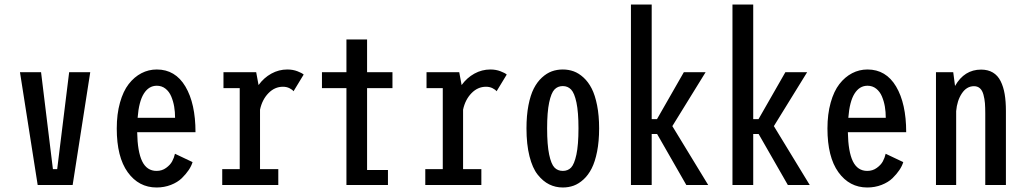

<svg xmlns="http://www.w3.org/2000/svg" viewBox="-20 -820 4540 851"><path d="M286.5 -500H380L302 0H147L68.5 -500H162L214.5 -70.5H233.5Z M833.5 -101.5Q828.5 -84.5 816.5 -66.5Q804.5 -48.5 785.8 -30.2Q767 -12 737.5 -0.5Q708 11 674 11Q595 11 546.2 -56.5Q497.5 -124 497.5 -250.5Q497.5 -314.5 511.8 -365.2Q526 -416 550.5 -447.5Q575 -479 606.8 -495.5Q638.5 -512 675 -512Q757 -512 801.8 -436.5Q846.5 -361 846.5 -234H588Q589.5 -147.5 610.2 -105Q631 -62.5 674 -62.5Q698 -62.5 716.2 -75.8Q734.5 -89 743 -104.8Q751.5 -120.5 755.5 -138.5ZM675 -440Q639.5 -440 617.5 -405Q595.5 -370 590 -298H756Q756 -324 752 -347.5Q748 -371 739 -392.5Q730 -414 713.5 -427Q697 -440 675 -440Z M1132.5 -70.5H1213.5V0H965V-70.5H1042.5V-429.5H970.5V-500H1115.5L1126 -443Q1149.5 -475.5 1182.8 -493.8Q1216 -512 1253.5 -512Q1278 -512 1298.2 -504.2Q1318.5 -496.5 1326 -489.5L1281 -415.5Q1276 -422.5 1263.2 -429Q1250.5 -435.5 1234 -435.5Q1197.5 -435.5 1169.8 -407Q1142 -378.5 1132.5 -334Z M1607 -66.5H1699.5V0H1515.5V-429.5H1407V-500H1515.5V-645H1607V-500H1719.5V-429.5H1607Z M2032.5 -70.5H2113.5V0H1865V-70.5H1942.5V-429.5H1870.5V-500H2015.5L2026 -443Q2049.5 -475.5 2082.8 -493.8Q2116 -512 2153.5 -512Q2178 -512 2198.2 -504.2Q2218.5 -496.5 2226 -489.5L2181 -415.5Q2176 -422.5 2163.2 -429Q2150.5 -435.5 2134 -435.5Q2097.5 -435.5 2069.8 -407Q2042 -378.5 2032.5 -334Z M2474.5 11Q2442 11 2414.2 -2.8Q2386.5 -16.5 2363.2 -45.8Q2340 -75 2326.8 -127.5Q2313.5 -180 2313.5 -251Q2313.5 -308 2322.2 -353.2Q2331 -398.5 2346 -427.8Q2361 -457 2382 -476.2Q2403 -495.5 2425.8 -503.8Q2448.5 -512 2474.5 -512Q2500 -512 2522.8 -503.8Q2545.5 -495.5 2566.5 -476.2Q2587.5 -457 2602.5 -427.8Q2617.5 -398.5 2626.5 -353.2Q2635.5 -308 2635.5 -251Q2635.5 -193.5 2626.5 -148.2Q2617.5 -103 2602.5 -73.5Q2587.5 -44 2566.5 -24.8Q2545.5 -5.5 2522.8 2.8Q2500 11 2474.5 11ZM2544 -251Q2544 -323 2535 -365.5Q2526 -408 2511.2 -423.2Q2496.5 -438.5 2474.5 -438.5Q2452 -438.5 2437.5 -423.2Q2423 -408 2414 -365.5Q2405 -323 2405 -251Q2405 -178 2414 -135.2Q2423 -92.5 2437.5 -77.5Q2452 -62.5 2474.5 -62.5Q2497 -62.5 2511.2 -77.2Q2525.5 -92 2534.8 -135Q2544 -178 2544 -251Z M3022 0 2892.5 -226H2868.5V0H2776.5V-800H2868.5V-292H2892L3011 -500H3107.5L2960 -261L3119 0Z M3472 0 3342.5 -226H3318.5V0H3226.5V-800H3318.5V-292H3342L3461 -500H3557.5L3410 -261L3569 0Z M3983.5 -101.5Q3978.5 -84.5 3966.5 -66.5Q3954.5 -48.5 3935.8 -30.2Q3917 -12 3887.5 -0.5Q3858 11 3824 11Q3745 11 3696.2 -56.5Q3647.5 -124 3647.5 -250.5Q3647.5 -314.5 3661.8 -365.2Q3676 -416 3700.5 -447.5Q3725 -479 3756.8 -495.5Q3788.5 -512 3825 -512Q3907 -512 3951.8 -436.5Q3996.5 -361 3996.5 -234H3738Q3739.5 -147.5 3760.2 -105Q3781 -62.5 3824 -62.5Q3848 -62.5 3866.2 -75.8Q3884.5 -89 3893 -104.8Q3901.5 -120.5 3905.5 -138.5ZM3825 -440Q3789.5 -440 3767.5 -405Q3745.5 -370 3740 -298H3906Q3906 -324 3902 -347.5Q3898 -371 3889 -392.5Q3880 -414 3863.5 -427Q3847 -440 3825 -440Z M4128.5 0V-500H4205L4213 -439Q4254 -511.5 4328.5 -511.5Q4359 -511.5 4380.8 -498.5Q4402.5 -485.5 4415 -460.5Q4427.5 -435.5 4433 -403Q4438.5 -370.5 4438.5 -328V0H4347V-317Q4347 -344 4345.5 -362.8Q4344 -381.5 4339 -400.2Q4334 -419 4323.5 -428.5Q4313 -438 4297 -438Q4264.5 -438 4243.2 -406Q4222 -374 4218 -327.5V0Z"/></svg>

Font: League Mono Condensed
Style: Regular
Weight: 400
Width: 1
Designer: Tyler Finck
Foundry: The League of Moveable Type / Tyler Finck
Version: Version 2.210